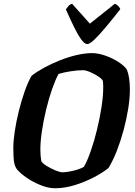

<svg xmlns="http://www.w3.org/2000/svg" viewBox="-20 -1003 717 1023"><path d="M274 0Q242 0 208.5 -12Q175 -24 145 -41.5Q115 -59 93.5 -77.5Q72 -96 65 -109Q56 -126 53.5 -150.5Q51 -175 51 -217Q51 -252 58.5 -302.5Q66 -353 79.5 -408Q93 -463 110.5 -513.5Q128 -564 148 -599Q176 -621 215.5 -642.5Q255 -664 299 -681.5Q343 -699 387.5 -709.5Q432 -720 471 -720Q503 -720 541.5 -706.5Q580 -693 611.5 -672.5Q643 -652 656 -632Q672 -593 672 -525Q672 -479 663 -423Q654 -367 638.5 -309.5Q623 -252 602.5 -199.5Q582 -147 558 -108Q529 -84 481.5 -59Q434 -34 379.5 -17Q325 0 274 0ZM312 -85Q328 -85 350 -89Q372 -93 393 -99.5Q414 -106 427 -114Q445 -145 463.5 -198Q482 -251 497 -312.5Q512 -374 521 -433.5Q530 -493 530 -537Q530 -558 528 -572Q524 -582 504 -595.5Q484 -609 460.5 -619Q437 -629 421 -629Q393 -629 355 -623Q317 -617 292 -609Q275 -578 257.5 -528Q240 -478 226 -420Q212 -362 203.5 -305.5Q195 -249 195 -207Q195 -173 200 -145Q206 -133 228.5 -119Q251 -105 275.5 -95Q300 -85 312 -85ZM445 -768Q431 -768 413 -792.5Q395 -817 374.5 -859Q354 -901 331 -953Q337 -961 344 -970Q351 -979 364 -983L459 -877L592 -983Q603 -979 611 -970Q619 -961 621 -954Q580 -902 545 -860Q510 -818 484 -793Q458 -768 445 -768Z"/></svg>

Font: Texturina 72pt 72pt ExtraBold
Style: Italic
Weight: 800
Italic angle: -11°
Designer: Guillermo Torres Carreño
Foundry: Omnibus-Type
Version: Version 1.002; ttfautohint (v1.8.3)